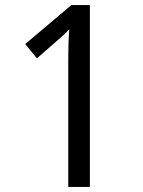

<svg xmlns="http://www.w3.org/2000/svg" viewBox="-20 -734 560 754"><path d="M333 0V-714H260L79 -561L125 -505L196 -567C221 -589 236 -601 252 -619C249 -579 248 -544 248 -492V0Z"/></svg>

Font: Noto Sans Myanmar UI SemiCondensed
Style: Regular
Weight: 400
Width: 4
Designer: Monotype Design Team
Foundry: Monotype Imaging Inc.
Version: Version 2.103